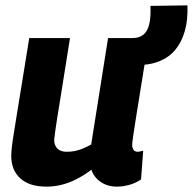

<svg xmlns="http://www.w3.org/2000/svg" viewBox="-20 -686 719 716"><path d="M154 10Q89 10 55.5 -21Q22 -52 22 -104Q22 -117 24 -136Q26 -155 31 -185.5Q36 -216 43.5 -263.5Q51 -311 62.5 -380Q74 -449 89 -544H241Q229 -470 220.5 -415Q212 -360 205.5 -321Q199 -282 194.5 -253.5Q190 -225 187 -204Q184 -183 182 -165Q182 -144 194 -132Q206 -120 229 -120Q245 -120 260 -123Q275 -126 290 -132.5Q305 -139 320 -147L383 -544H535Q517 -431 505 -358Q493 -285 486.5 -243Q480 -201 477 -181Q474 -161 473.5 -155Q473 -149 473 -147Q473 -133 478.5 -126.5Q484 -120 493 -120Q496 -120 501.5 -121Q507 -122 514 -124L506 -17Q488 -4 463.5 3Q439 10 416 10Q381 10 355.5 -7.5Q330 -25 321 -53Q293 -32 265.5 -18Q238 -4 210 3Q182 10 154 10ZM462 -443 456 -544H473Q499 -544 514.5 -556.5Q530 -569 536.5 -595.5Q543 -622 541 -664L679 -666Q681 -611 669 -569.5Q657 -528 633.5 -500Q610 -472 574 -457.5Q538 -443 490 -443Z"/></svg>

Font: Georama ExtraCondensed Thin
Style: Bold Italic
Weight: 700
Italic angle: -9°
Version: Version 1.001